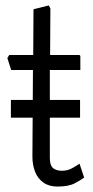

<svg xmlns="http://www.w3.org/2000/svg" viewBox="-20 -681 343 705"><path d="M20 -314H274V-249H20ZM191 4Q160 4 139.5 -10.5Q119 -25 109 -50Q99 -75 99 -106L101 -424H21L7 -468L14 -479H102L103 -647L159 -661L165 -650L164 -479H270Q275 -479 275 -473V-424H163V-101Q163 -74 174.5 -64Q186 -54 208 -54Q229 -54 247 -64.5Q265 -75 272 -80L289 -29Q277 -20 254.5 -8Q232 4 191 4Z"/></svg>

Font: Kreon Light Light
Style: Regular
Weight: 300
Version: Version 2.002